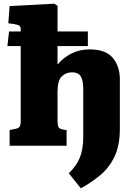

<svg xmlns="http://www.w3.org/2000/svg" viewBox="-20 -788 726 1038"><path d="M417 230 352 149Q395 107 412.5 62Q430 17 430 -49V-308Q430 -355 416 -376Q402 -397 370 -397Q337 -397 314 -375Q291 -353 291 -291V-134Q291 -113 295.5 -102.5Q300 -92 316 -89L340 -84V0H32V-85L66 -92Q81 -95 86.5 -103.5Q92 -112 92 -138V-539H20L29 -618H92V-631Q92 -642 86 -648Q80 -654 56 -658L25 -662L32 -755L273 -768L291 -757V-618H455V-539H291V-442H294Q323 -477 367 -499Q411 -521 464 -521Q551 -521 589.5 -475.5Q628 -430 628 -358V-92Q628 -1 599 59Q570 119 522 159Q474 199 417 230Z"/></svg>

Font: Literata 12pt ExtraBold
Style: Regular
Weight: 800
Designer: Latin by Veronika Burian and Jose Scaglione. Greek by Irene Vlachou. Cyrillic by Vera Evstafieva.
Foundry: TypeTogether
Version: Version 3.002